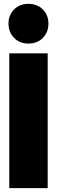

<svg xmlns="http://www.w3.org/2000/svg" viewBox="-20 -971 294 991"><path d="M230 -849.1Q230 -804.7 201.2 -775.4Q172.4 -746.1 127 -746.1Q81.5 -746.1 52.7 -775.4Q23.9 -804.7 23.9 -849.1Q23.9 -893.1 52.7 -922.1Q81.5 -951.2 127 -951.2Q172.4 -951.2 201.2 -922.1Q230 -893.1 230 -849.1ZM226.1 -695.8V0H27.8V-695.8Z"/></svg>

Font: Fira Sans Compressed Heavy
Style: Regular
Weight: 900
Width: 1
Designer: Carrois Corporate & Edenspiekermann AG
Foundry: Carrois Corporate GbR & Edenspiekermann AG
Version: Version 4.203;PS 004.203;hotconv 1.0.88;makeotf.lib2.5.64775